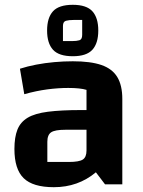

<svg xmlns="http://www.w3.org/2000/svg" viewBox="-20 -767 595 799"><path d="M204 12Q117 12 78.5 -25.5Q40 -63 40 -147Q40 -196 52.5 -227.5Q65 -259 95 -277Q125 -295 179.5 -302Q234 -309 318 -309H370V-227H252Q209 -227 193 -216.5Q177 -206 177 -177V-93H266Q309 -93 324.5 -103Q340 -113 340 -141V-393Q314 -401 264 -401Q222 -401 176.5 -395Q131 -389 81 -375L63 -481Q94 -491 130.5 -498Q167 -505 206 -508.5Q245 -512 283 -512Q357 -512 402 -496.5Q447 -481 468 -446.5Q489 -412 489 -355V0H417L379 -50Q305 12 204 12ZM283 -533Q225 -533 200.5 -560Q176 -587 176 -640Q176 -693 200.5 -720Q225 -747 283 -747Q340 -747 364.5 -720Q389 -693 389 -640Q389 -587 364.5 -560Q340 -533 283 -533ZM242 -596H280Q299 -596 310.5 -599.5Q322 -603 322 -622V-684H287Q267 -684 254.5 -680.5Q242 -677 242 -659Z"/></svg>

Font: Changa SemiBold
Style: Regular
Weight: 600
Designer: Eduardo Rodriguez Tunni
Foundry: Eduardo Rodriguez Tunni
Version: Version 3.002; ttfautohint (v1.8.2)